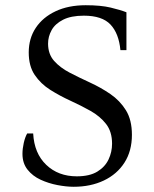

<svg xmlns="http://www.w3.org/2000/svg" viewBox="-20 -700 589 735"><path d="M262 15Q234 15 200 8.5Q166 2 135.5 -12Q105 -26 85.5 -50.5Q66 -75 66 -111Q66 -131 71 -153Q76 -175 84 -189H107Q111 -113 157 -69Q203 -25 274 -25Q323 -25 352.5 -43Q382 -61 395.5 -89.5Q409 -118 409 -150Q409 -196 386 -225.5Q363 -255 326.5 -275.5Q290 -296 249.5 -314.5Q209 -333 172.5 -356Q136 -379 113 -413Q90 -447 90 -499Q90 -553 117 -593.5Q144 -634 193 -657Q242 -680 308 -680Q366 -680 403.5 -671Q441 -662 464 -653V-508H441Q435 -572 403 -606Q371 -640 301 -640Q252 -640 221.5 -624.5Q191 -609 177.5 -584.5Q164 -560 164 -533Q164 -493 187 -467Q210 -441 246.5 -422Q283 -403 324.5 -384Q366 -365 402.5 -340Q439 -315 462 -278Q485 -241 485 -184Q485 -122 456.5 -77.5Q428 -33 377.5 -9Q327 15 262 15Z"/></svg>

Font: Bona Nova
Style: Regular
Weight: 400
Designer: Mateusz Machalski
Foundry: Capitalics
Version: Version 4.001; ttfautohint (v1.8.3)